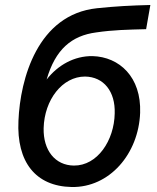

<svg xmlns="http://www.w3.org/2000/svg" viewBox="-20 -743 628 770"><path d="M267 7C419 10 536 -126 542 -291C547 -434 459 -515 351 -518C278 -519 212 -482 167 -424C202 -545 267 -600 366 -613C434 -623 491 -624 566 -626L583 -723C506 -721 445 -718 369 -710C131 -685 61 -427 54 -259C46 -93 123 4 267 7ZM276 -79C201 -80 153 -140 155 -229C158 -343 230 -436 321 -436C396 -435 443 -376 440 -288C438 -180 371 -78 276 -79Z"/></svg>

Font: Fixel Text 20240404 Medium
Style: Italic
Weight: 500
Width: 4
Italic angle: -10°
Designer: AlfaBravo + MacPaw
Foundry: Kyrylo Tkachov, Marchela Mozhyna, Serhii Makarenko, Maria Weinstein, Zakhar Kryvoshyya
Version: Version 1.211;Glyphs 3.2 (3225)